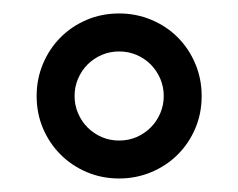

<svg xmlns="http://www.w3.org/2000/svg" viewBox="-20 -745 352 284"><path d="M34.2 -603Q34.2 -628.4 43.7 -650.9Q53.2 -673.3 69.6 -689.7Q85.9 -706.1 108.2 -715.6Q130.4 -725.1 156.2 -725.1Q181.6 -725.1 204.1 -715.6Q226.6 -706.1 242.9 -689.7Q259.3 -673.3 268.8 -650.9Q278.3 -628.4 278.3 -603Q278.3 -577.1 268.8 -554.9Q259.3 -532.7 242.9 -516.4Q226.6 -500 204.1 -490.5Q181.6 -481 156.2 -481Q130.4 -481 108.2 -490.5Q85.9 -500 69.6 -516.4Q53.2 -532.7 43.7 -554.9Q34.2 -577.1 34.2 -603ZM222.2 -603Q222.2 -616.7 217 -628.7Q211.9 -640.6 202.9 -649.7Q193.8 -658.7 181.9 -663.8Q169.9 -668.9 156.2 -668.9Q142.6 -668.9 130.6 -663.8Q118.7 -658.7 109.6 -649.7Q100.6 -640.6 95.5 -628.7Q90.3 -616.7 90.3 -603Q90.3 -589.4 95.5 -577.4Q100.6 -565.4 109.6 -556.4Q118.7 -547.4 130.6 -542.2Q142.6 -537.1 156.2 -537.1Q169.9 -537.1 181.9 -542.2Q193.8 -547.4 202.9 -556.4Q211.9 -565.4 217 -577.4Q222.2 -589.4 222.2 -603Z"/></svg>

Font: Andika Eur
Style: Regular
Weight: 400
Designer: Victor Gaultney, Annie Olsen, Julie Remington, Don Collingsworth, Eric Hays, Becca Hirsbrunner
Foundry: SIL International
Version: Version 5.000